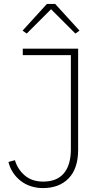

<svg xmlns="http://www.w3.org/2000/svg" viewBox="-20 -946 515 978"><path d="M378 -698V-183Q378 -88 330 -38Q282 12 199 12Q166 12 137 2.5Q108 -7 85 -25Q62 -43 46 -67.5Q30 -92 23 -121L56 -130Q70 -83 106.5 -52Q143 -21 200 -21Q270 -21 305.5 -63.5Q341 -106 341 -186V-665H96V-698ZM261 -926 385 -790 364 -775 240 -899 116 -775 95 -790 219 -926Z"/></svg>

Font: IBM Plex Sans ExtLt
Style: Regular
Weight: 200
Designer: Mike Abbink, Paul van der Laan, Pieter van Rosmalen
Foundry: Bold Monday
Version: Version 3.005